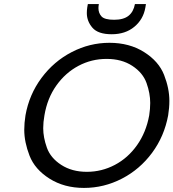

<svg xmlns="http://www.w3.org/2000/svg" viewBox="-20 -915 851 942"><path d="M693 -877Q683 -820 639 -783.5Q595 -747 528 -747Q461 -747 433.5 -779Q406 -811 406 -851Q406 -864 408 -878L411 -895H465Q463 -884 463 -875Q463 -851 478 -834.5Q493 -818 540 -818Q586 -818 610.5 -837.5Q635 -857 642 -895H696ZM392 7Q295 7 223 -38.5Q151 -84 125 -151Q99 -218 99 -278Q99 -312 105 -349Q123 -451 183.5 -532.5Q244 -614 332 -659.5Q420 -705 517 -705Q615 -705 687 -659.5Q759 -614 785 -547.5Q811 -481 811 -420Q811 -386 805 -349Q786 -246 726 -165Q666 -84 578 -38.5Q490 7 392 7ZM406 -72Q479 -72 543.5 -106Q608 -140 652.5 -203Q697 -266 712 -349Q717 -381 717 -410Q717 -457 699 -507.5Q681 -558 629 -592Q577 -626 503 -626Q429 -626 365 -592Q301 -558 256.5 -495.5Q212 -433 198 -349Q192 -316 192 -286Q192 -241 210 -190.5Q228 -140 280.5 -106Q333 -72 406 -72Z"/></svg>

Font: Fz Poppins
Style: Italic
Weight: 400
Italic angle: -10°
Designer: Ninad Kale (Devanagari), Jonny Pinhorn (Latin)
Foundry: Indian Type Foundry
Version: Vit hóa bi Vntype.Com & FontZin.Com